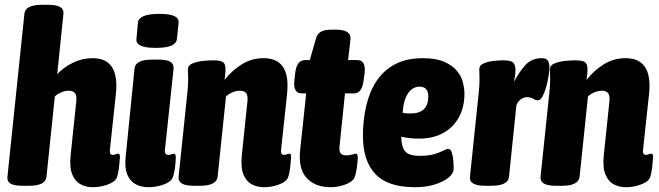

<svg xmlns="http://www.w3.org/2000/svg" viewBox="-20 -774 2752 802"><path d="M368 8Q340 8 317 -4Q294 -16 282 -45Q270 -74 275 -125L298 -345Q299 -351 299 -355Q299 -359 299 -364Q299 -395 267 -395Q251 -395 235 -388Q219 -381 209 -371L174 -35Q170 2 101 2H75Q39 2 24 -7Q9 -16 11 -35L82 -717Q86 -754 156 -754H180Q216 -754 231.5 -744.5Q247 -735 245 -717L219 -464Q246 -493 284.5 -512Q323 -531 367 -531Q466 -531 466 -416Q466 -408 465.5 -399Q465 -390 464 -381L439 -148Q437 -127 451 -127Q458 -127 463 -129.5Q468 -132 473 -132Q478 -132 480 -127Q482 -122 480 -107Q479 -89 476 -67Q473 -45 468 -32Q460 -14 429.5 -3Q399 8 368 8Z M600 8Q571 8 547.5 -4Q524 -16 512 -44Q500 -72 505 -120L542 -488Q546 -525 615 -525H641Q679 -525 693 -515Q707 -505 705 -487L669 -149Q666 -127 684 -127Q691 -127 696.5 -129.5Q702 -132 706 -132Q711 -132 713 -127Q715 -122 714 -107Q713 -89 710 -67Q707 -45 701 -32Q694 -14 663 -3Q632 8 600 8ZM631 -574Q586 -574 567 -583.5Q548 -593 550 -611L556 -679Q558 -697 579.5 -706.5Q601 -716 646 -716Q690 -716 709 -706.5Q728 -697 726 -679L719 -611Q717 -593 696 -583.5Q675 -574 631 -574Z M1083 8Q1055 8 1032 -4Q1009 -16 997 -45Q985 -74 990 -125L1013 -345Q1014 -351 1014 -355Q1014 -359 1014 -364Q1014 -395 982 -395Q966 -395 950 -388Q934 -381 924 -371L889 -36Q885 2 815 2H791Q755 2 739.5 -7.5Q724 -17 726 -36L761 -371Q763 -387 764.5 -406.5Q766 -426 766 -446Q766 -455 765.5 -464.5Q765 -474 765 -485Q765 -501 784 -509Q803 -517 828 -519.5Q853 -522 871 -522Q899 -522 910.5 -515Q922 -508 922 -485Q922 -463 918 -440Q946 -477 988 -504Q1030 -531 1081 -531Q1181 -531 1181 -416Q1181 -398 1179 -380L1154 -148Q1152 -127 1166 -127Q1172 -127 1177.5 -129.5Q1183 -132 1188 -132Q1193 -132 1195 -127Q1197 -122 1195 -107Q1194 -89 1191 -67Q1188 -45 1183 -32Q1175 -14 1144.5 -3Q1114 8 1083 8Z M1362 8Q1296 8 1260.5 -31Q1225 -70 1234 -150L1259 -384H1240Q1203 -384 1210 -440L1213 -468Q1219 -523 1254 -523H1274L1300 -614Q1306 -633 1320.5 -641.5Q1335 -650 1366 -650H1383Q1448 -650 1444 -610L1434 -523H1473Q1509 -523 1503 -468L1499 -440Q1493 -384 1459 -384H1421L1398 -160Q1394 -125 1426 -125Q1441 -125 1451.5 -128.5Q1462 -132 1466 -132Q1471 -132 1473 -127Q1475 -122 1474 -107Q1473 -89 1469.5 -67Q1466 -45 1461 -32Q1452 -14 1421.5 -3Q1391 8 1362 8Z M1713 8Q1600 8 1548 -47Q1496 -102 1496 -206Q1496 -272 1509.5 -331Q1523 -390 1552.5 -435Q1582 -480 1630 -505.5Q1678 -531 1746 -531Q1802 -531 1836.5 -515.5Q1871 -500 1889.5 -477Q1908 -454 1914 -428.5Q1920 -403 1920 -383Q1920 -326 1896.5 -283.5Q1873 -241 1830.5 -218Q1788 -195 1732 -195Q1710 -195 1691.5 -197Q1673 -199 1656 -203Q1657 -158 1673.5 -140.5Q1690 -123 1734 -123Q1769 -123 1793 -130Q1817 -137 1831 -144.5Q1845 -152 1853 -152Q1862 -152 1867 -137.5Q1872 -123 1873.5 -103.5Q1875 -84 1875 -69Q1875 -50 1854 -32.5Q1833 -15 1796.5 -3.5Q1760 8 1713 8ZM1695 -300Q1769 -300 1769 -371Q1769 -412 1733 -412Q1703 -412 1684 -383.5Q1665 -355 1662 -303Q1670 -301 1678.5 -300.5Q1687 -300 1695 -300Z M2008 2Q1939 2 1943 -35L1978 -371Q1980 -387 1981.5 -406.5Q1983 -426 1983 -446Q1983 -455 1982.5 -464.5Q1982 -474 1982 -485Q1982 -501 2000 -509Q2018 -517 2041.5 -519.5Q2065 -522 2082 -522Q2101 -522 2114.5 -518Q2128 -514 2132 -495Q2136 -476 2127 -432Q2147 -471 2173.5 -501Q2200 -531 2243 -531Q2262 -531 2268.5 -520.5Q2275 -510 2275 -494Q2275 -477 2271 -453.5Q2267 -430 2260.5 -407.5Q2254 -385 2245.5 -370Q2237 -355 2227 -355Q2217 -355 2207 -361.5Q2197 -368 2181 -368Q2166 -368 2154 -358Q2142 -348 2137 -334L2106 -35Q2102 2 2032 2Z M2595 8Q2567 8 2544 -4Q2521 -16 2509 -45Q2497 -74 2502 -125L2525 -345Q2526 -351 2526 -355Q2526 -359 2526 -364Q2526 -395 2494 -395Q2478 -395 2462 -388Q2446 -381 2436 -371L2401 -36Q2397 2 2327 2H2303Q2267 2 2251.5 -7.5Q2236 -17 2238 -36L2273 -371Q2275 -387 2276.5 -406.5Q2278 -426 2278 -446Q2278 -455 2277.5 -464.5Q2277 -474 2277 -485Q2277 -501 2296 -509Q2315 -517 2340 -519.5Q2365 -522 2383 -522Q2411 -522 2422.5 -515Q2434 -508 2434 -485Q2434 -463 2430 -440Q2458 -477 2500 -504Q2542 -531 2593 -531Q2693 -531 2693 -416Q2693 -398 2691 -380L2666 -148Q2664 -127 2678 -127Q2684 -127 2689.5 -129.5Q2695 -132 2700 -132Q2705 -132 2707 -127Q2709 -122 2707 -107Q2706 -89 2703 -67Q2700 -45 2695 -32Q2687 -14 2656.5 -3Q2626 8 2595 8Z"/></svg>

Font: Asap Condensed Condensed ExtraBold
Style: Italic
Weight: 800
Width: 3
Italic angle: -6°
Designer: Pablo Cosgaya
Foundry: Omnibus-Type
Version: Version 3.001; ttfautohint (v1.8.4.7-5d5b)